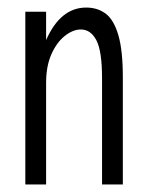

<svg xmlns="http://www.w3.org/2000/svg" viewBox="-20 -488 390 508"><path d="M47 0V-457H102V-382Q140 -468 208 -468Q238 -468 259.5 -452Q281 -436 293 -395.5Q305 -355 305 -283V0H250V-281Q250 -353 235 -381.5Q220 -410 194 -410Q173 -410 151.5 -393Q130 -376 116 -344.5Q102 -313 102 -269V0Z"/></svg>

Font: Inconsolata ExtraCondensed
Style: Regular
Weight: 400
Width: 2
Monospace: yes
Designer: Raph Levien, Cyreal, Brenton Simpson
Foundry: Raph Levien, Cyreal, Google
Version: Version 3.000; ttfautohint (v1.8.2.53-6de2)